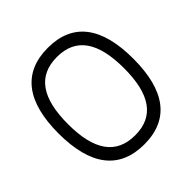

<svg xmlns="http://www.w3.org/2000/svg" viewBox="-184 -819 967 967"><g transform="rotate(-45 300.0 -335.0)"><path d="M300 9C122 9 33 -109 33 -336C33 -561 122 -679 300 -679C478 -679 566 -561 566 -336C566 -109 478 9 300 9ZM100 -335C100 -150 164 -56 300 -56C435 -56 499 -150 499 -335C499 -520 435 -614 300 -614C164 -614 100 -520 100 -335Z"/></g></svg>

Font: LT Wave Mono Light
Style: Regular
Weight: 300
Designer: Daniel Lyons
Version: Version 2.5 (Glyphs App)